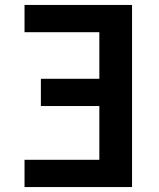

<svg xmlns="http://www.w3.org/2000/svg" viewBox="-20 -755 640 775"><path d="M79 0V-110H381V-327H145V-437H381V-625H79V-735H513V0Z"/></svg>

Font: Iosevka Custom XBdEx
Style: Regular
Weight: 800
Width: 7
Monospace: yes
Designer: Belleve Invis
Foundry: Belleve Invis
Version: Version 11.2.4; ttfautohint (v1.8.4)